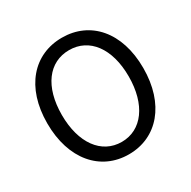

<svg xmlns="http://www.w3.org/2000/svg" viewBox="-168 -909 1077 1084"><g transform="rotate(-30 371.0 -367.0)"><path d="M371 13C555 13 684 -134 684 -369C684 -604 555 -747 371 -747C187 -747 58 -604 58 -369C58 -134 187 13 371 13ZM371 -68C239 -68 153 -186 153 -369C153 -553 239 -666 371 -666C502 -666 589 -553 589 -369C589 -186 502 -68 371 -68Z"/></g></svg>

Font: Microsoft YaHei
Style: Regular
Weight: 400
Designer: Ryoko NISHIZUKA 西塚涼子 (kana, bopomofo & ideographs); Paul D. Hunt (Latin, Greek & Cyrillic); Sandoll Communications 산돌커뮤니
Foundry: Adobe
Version: Version 2.001;hotconv 1.0.111;makeotfexe 2.5.65597